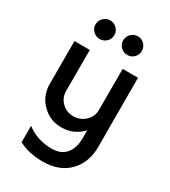

<svg xmlns="http://www.w3.org/2000/svg" viewBox="-232 -837 1066 1204"><g transform="rotate(30 301.5 -235.5)"><path d="M250 -609.5Q230 -590 202 -590Q174 -590 154 -609.5Q134 -629 134 -657Q134 -685 154 -705Q174 -725 202 -725Q230 -725 250 -705Q270 -685 270 -657Q270 -629 250 -609.5ZM449.5 -609.5Q430 -590 402 -590Q374 -590 354 -609.5Q334 -629 334 -657Q334 -685 354 -705Q374 -725 402 -725Q430 -725 449.5 -705Q469 -685 469 -657Q469 -629 449.5 -609.5ZM532 -500 533 0Q533 113 464.5 183.5Q396 254 275 254Q175 254 102 215V96Q180 156 284 156Q350 156 385.5 115.5Q421 75 421 0V-55Q359 10 271 10Q187 10 129.5 -48Q72 -106 72 -190V-500H183V-203Q183 -155 217 -121.5Q251 -88 300 -88Q350 -88 385.5 -121.5Q421 -155 421 -203V-500Z"/></g></svg>

Font: Orkney Medium
Style: Regular
Weight: 500
Designer: Samuel Oakes and Alfredo Marco Pradil
Foundry: Alfredo Marco Pradil
Version: 1.0; ttfautohint (v1.5)